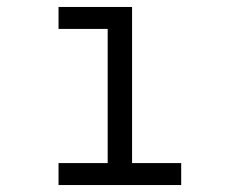

<svg xmlns="http://www.w3.org/2000/svg" viewBox="-20 -531 656 551"><path d="M289 -20V-511H359V-20ZM148 0V-63H500V0ZM148 -448V-511H324V-448Z"/></svg>

Font: Overpass Mono Light
Style: Regular
Weight: 300
Monospace: yes
Designer: Delve Withrington, Dave Bailey
Foundry: Delve Fonts LLC
Version: Version 4.000